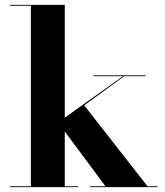

<svg xmlns="http://www.w3.org/2000/svg" viewBox="-20 -770 678 790"><path d="M21.5 -3.5H107V-746.5H21.5V-750H246.5V-286L486 -456.5H365V-460H578.5V-456.5H491L326.5 -336.5L587 -3.5H628V0H350.5V-3.5H414L246.5 -229V-3.5H301.5V0H21.5Z"/></svg>

Font: Bodoni* 48pt
Style: Bold
Weight: 700
Version: Version 2.3